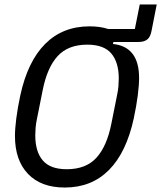

<svg xmlns="http://www.w3.org/2000/svg" viewBox="-20 -828 722 860"><path d="M682 -808 659 -691Q654 -663 640 -651.5Q626 -640 600 -640H488L486 -631Q603 -619 603 -479Q603 -447 597 -400Q591 -353 579 -297Q546 -145 468 -66.5Q390 12 270 12Q164 12 105.5 -49Q47 -110 47 -219Q47 -251 53 -298Q59 -345 71 -401Q104 -553 182.5 -631.5Q261 -710 381 -710Q429 -710 465 -698H584L606 -808ZM279 -70Q365 -70 412 -121.5Q459 -173 479 -275L504 -400Q509 -423 510.5 -442Q512 -461 512 -476Q512 -549 478.5 -588.5Q445 -628 371 -628Q285 -628 238 -576.5Q191 -525 171 -423L146 -298Q141 -275 139.5 -256Q138 -237 138 -222Q138 -149 171.5 -109.5Q205 -70 279 -70Z"/></svg>

Font: IBM Plex Sans Cond Text
Style: Italic
Weight: 450
Width: 3
Italic angle: -11°
Designer: Mike Abbink, Paul van der Laan, Pieter van Rosmalen
Foundry: Bold Monday
Version: Version 1.3